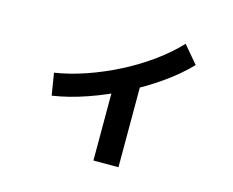

<svg xmlns="http://www.w3.org/2000/svg" viewBox="-98 -776 1196 985"><g transform="rotate(15 500.0 -283.5)"><path d="M159 -316Q238 -328 324 -357.5Q410 -387 493.5 -430Q577 -473 649 -525.5Q721 -578 773 -634L851 -542Q794 -482 714.5 -426Q635 -370 544 -323.5Q453 -277 359 -244.5Q265 -212 178 -199ZM471 67V-393H604V67Z"/></g></svg>

Font: M PLUS 2 Thin
Style: Bold
Weight: 700
Version: Version 1.001